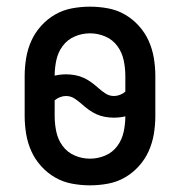

<svg xmlns="http://www.w3.org/2000/svg" viewBox="-20 -548 540 576"><path d="M250 8Q223 8 196 3Q169 -2 145.5 -15.5Q122 -29 103.5 -49.5Q85 -70 74 -94.5Q63 -119 58.5 -146Q54 -173 54 -200V-320Q54 -347 58.5 -374Q63 -401 74 -425.5Q85 -450 103.5 -470.5Q122 -491 145.5 -504.5Q169 -518 196 -523Q223 -528 250 -528Q277 -528 304 -523Q331 -518 354.5 -504.5Q378 -491 396.5 -470.5Q415 -450 426 -425.5Q437 -401 441.5 -374Q446 -347 446 -320V-200Q446 -173 441.5 -146Q437 -119 426 -94.5Q415 -70 396.5 -49.5Q378 -29 354.5 -15.5Q331 -2 304 3Q277 8 250 8ZM322 -260Q331 -260 340 -263.5Q349 -267 356 -273V-320Q356 -344 351 -367.5Q346 -391 332 -410Q318 -429 296 -438.5Q274 -448 250 -448Q226 -448 204 -438.5Q182 -429 168 -410Q154 -391 149 -367.5Q144 -344 144 -321Q152 -323 161 -324Q170 -325 178 -325Q192 -325 205.5 -322.5Q219 -320 231 -314.5Q243 -309 254 -301Q265 -293 275 -284Q285 -275 296.5 -267.5Q308 -260 322 -260ZM250 -72Q274 -72 296 -81.5Q318 -91 332 -110Q346 -129 351 -152.5Q356 -176 356 -199Q348 -197 339 -196Q330 -195 322 -195Q308 -195 294.5 -197.5Q281 -200 269 -205.5Q257 -211 246 -219Q235 -227 225 -236Q215 -245 203.5 -252.5Q192 -260 178 -260Q169 -260 160 -256.5Q151 -253 144 -247V-200Q144 -176 149 -152.5Q154 -129 168 -110Q182 -91 204 -81.5Q226 -72 250 -72Z"/></svg>

Font: Iosevka Fixed Medium
Style: Regular
Weight: 500
Monospace: yes
Designer: Belleve Invis
Foundry: Belleve Invis
Version: Version 32.3.0